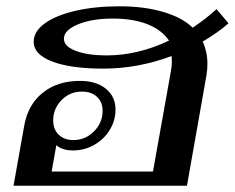

<svg xmlns="http://www.w3.org/2000/svg" viewBox="-20 -590 746 610"><path d="M624 -458Q639 -425 639 -387Q639 -369 636 -351L574 0H23L57 -191Q69 -258 116 -295.5Q163 -333 234 -333Q286 -333 316.5 -308Q347 -283 347 -242Q347 -207 328.5 -177Q310 -147 279 -129.5Q248 -112 211 -112Q195 -112 181 -116.5Q167 -121 159 -129L144 -45H466L523 -364Q526 -379 526 -395Q526 -406 525 -412Q419 -372 308 -372Q205 -372 146 -394.5Q87 -417 87 -457Q87 -490 122 -515.5Q157 -541 219 -555.5Q281 -570 360 -570Q438 -570 499 -552Q560 -534 592 -502Q633 -529 668 -561L706 -516Q672 -486 624 -458ZM319 -414Q418 -414 517 -461Q494 -495 448.5 -513Q403 -531 338 -531Q272 -531 227.5 -512.5Q183 -494 183 -467Q183 -443 220.5 -428.5Q258 -414 319 -414ZM149 -207Q149 -179 166.5 -162Q184 -145 213 -145Q251 -145 278.5 -172.5Q306 -200 306 -238Q306 -266 288 -282.5Q270 -299 240 -299Q202 -299 175.5 -272Q149 -245 149 -207Z"/></svg>

Font: Fahkwang Medium
Style: Italic
Weight: 500
Italic angle: -10°
Version: Version 1.000; ttfautohint (v1.6)